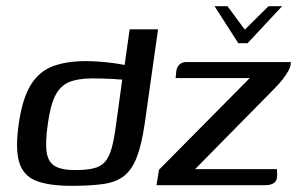

<svg xmlns="http://www.w3.org/2000/svg" viewBox="-20 -600 962 622"><path d="M675 -580H717L773 -504L850 -580H894L782 -460H752ZM213 2Q138 2 96.5 -14.5Q55 -31 42 -75Q29 -119 41 -201Q53 -282 80 -325.5Q107 -369 151.5 -385.5Q196 -402 257 -402Q275 -402 298 -400.5Q321 -399 344 -396Q367 -393 384 -389.5Q401 -386 407 -382L381 -370L400 -505H492L449 -201Q439 -132 423.5 -91.5Q408 -51 382.5 -30.5Q357 -10 315.5 -4Q274 2 213 2ZM222 -49Q259 -49 282.5 -54.5Q306 -60 319.5 -75Q333 -90 341 -117.5Q349 -145 355 -189L376 -342Q367 -343 349.5 -344Q332 -345 313.5 -345.5Q295 -346 279 -346Q234 -346 205 -334.5Q176 -323 159.5 -291Q143 -259 135 -199Q126 -137 131.5 -105Q137 -73 159.5 -61Q182 -49 222 -49ZM612 -52H877L878 -32Q878 -15 868 -7.5Q858 0 838 0H487L495 -50L789 -347H549L551 -369Q553 -383 561.5 -391Q570 -399 583 -399H922Q923 -387 915 -372Q907 -357 895 -342Q883 -327 869 -313Z"/></svg>

Font: Genos Medium
Style: Italic
Weight: 500
Italic angle: -8°
Designer: Robert E. Leuschke
Foundry: Robert E. Leuschke
Version: Version 1.010